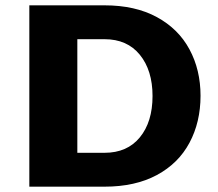

<svg xmlns="http://www.w3.org/2000/svg" viewBox="-20 -700 817 720"><path d="M732 -341Q732 -242 690.5 -164.5Q649 -87 568 -43.5Q487 0 372 0H90V-680H372Q487 -680 568 -636Q649 -592 690.5 -515Q732 -438 732 -341ZM552 -340Q552 -436 504.5 -494.5Q457 -553 372 -553H270V-127H372Q457 -127 504.5 -185Q552 -243 552 -340Z"/></svg>

Font: Martel Sans Black
Style: Regular
Weight: 900
Designer: Dan Reynolds and Mathieu Réguer
Foundry: Dan Reynolds and Mathieu Réguer
Version: Version 1.002; ttfautohint (v1.1) -l 5 -r 5 -G 72 -x 0 -D la